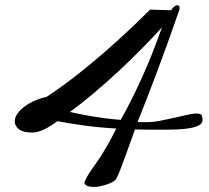

<svg xmlns="http://www.w3.org/2000/svg" viewBox="-20 -680 816 748"><path d="M425.3 23.9Q425.3 25.4 418.2 29.3Q411.1 33.2 399.7 37.4Q388.2 41.5 374 44.9Q359.9 48.3 346.2 48.3Q341.8 48.3 334 47.6Q326.2 46.9 319.6 44.2Q313 41.5 310.1 36.4Q307.1 31.2 312.5 22Q319.3 7.3 326.4 -3.7Q333.5 -14.6 341.1 -25.6Q348.6 -36.6 357.7 -49.1Q366.7 -61.5 377.7 -79.1Q388.7 -96.7 402.3 -120.8Q416 -145 433.1 -179.2Q359.4 -183.6 303 -191.7Q246.6 -199.7 203.6 -208Q144.5 -163.6 106 -163.6Q70.3 -163.6 54 -176.3Q37.6 -189 37.6 -207Q37.6 -223.1 48.6 -238.3Q59.6 -253.4 77.1 -266.1Q94.7 -278.8 116.7 -288.3Q138.7 -297.9 160.6 -302.2Q190.4 -321.3 232.2 -351.8Q273.9 -382.3 325.4 -424.6Q377 -466.8 437.3 -521.2Q497.6 -575.7 564.9 -642.6L646.5 -640.1Q652.8 -649.9 659.4 -654.8Q666 -659.7 670.9 -659.7Q679.7 -659.7 679.7 -648.9Q679.7 -645 678.2 -640.1Q655.8 -575.2 633.8 -514.4Q611.8 -453.6 591.1 -398.4Q570.3 -343.3 551.5 -294.7Q532.7 -246.1 516.1 -205.1Q521.5 -204.1 526.4 -204.1Q531.2 -204.1 536.6 -204.1H551.8Q575.7 -204.1 603.5 -209.5Q631.3 -214.8 658.2 -220.9Q685.1 -227.1 708.3 -232.4Q731.4 -237.8 746.6 -237.8Q764.2 -237.8 767.1 -228L768.6 -217.8Q769 -216.3 769 -212.4Q769 -199.7 756.1 -192.4Q743.2 -185.1 722.2 -181.2Q701.2 -177.2 674.3 -176Q647.5 -174.8 619.6 -174.8Q588.9 -174.8 560.5 -174.8Q532.2 -174.8 505.9 -175.8Q484.9 -117.2 470.9 -78.6Q457 -40 448 -17.3Q439 5.4 433.8 14.6Q428.7 23.9 425.3 23.9ZM252.4 -243.7Q272 -239.7 292.5 -235.4Q313 -231 336.4 -227.1Q359.9 -223.1 387.7 -219.5Q415.5 -215.8 450.2 -212.9Q488.8 -280.8 530 -370.8Q571.3 -460.9 610.8 -573.2Q572.8 -531.2 528.6 -486.6Q484.4 -441.9 437.7 -398.7Q391.1 -355.5 343.8 -315.7Q296.4 -275.9 252.4 -243.7Z"/></svg>

Font: Meddon
Style: Regular
Weight: 400
Designer: Vernon Adams
Foundry: Vernon Adams
Version: Version 1.000